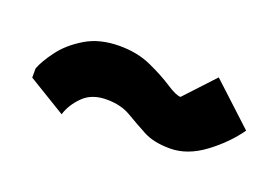

<svg xmlns="http://www.w3.org/2000/svg" viewBox="-40 -792 517 354"><g transform="rotate(20 218.0 -615.5)"><path d="M94 -534 20 -579V-597Q26 -613 42 -634.5Q58 -656 85.5 -672.5Q113 -689 152 -689Q187 -689 214.5 -676.5Q242 -664 261 -651.5Q280 -639 289 -639L343 -697L424 -622Q403 -592 370 -567.5Q337 -543 303 -543Q271 -543 250.5 -554Q230 -565 210.5 -576.5Q191 -588 163 -588Q134 -588 117 -571Q100 -554 94 -534Z"/></g></svg>

Font: Kreon Light
Style: Bold
Weight: 700
Version: Version 2.002